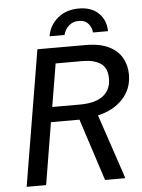

<svg xmlns="http://www.w3.org/2000/svg" viewBox="-57 -872 680 917"><g transform="rotate(-5 283.5 -413.5)"><path d="M33.3 0 141.7 -650H371.7Q441.7 -650 484.6 -628.3Q527.5 -606.7 547.1 -570.8Q566.7 -535 566.7 -491.7Q566.7 -423.3 522.5 -375.4Q478.3 -327.5 402.5 -310L505 -5V0H409.2L312.5 -297.5H175.8L126.7 0ZM188.3 -369.2H320.8Q395 -369.2 432.5 -398.3Q470 -427.5 470 -480.8Q470 -532.5 437.9 -553.8Q405.8 -575 351.7 -575H222.5ZM205 -706.7Q213.3 -758.3 253.8 -792.5Q294.2 -826.7 355 -826.7Q416.7 -826.7 450.8 -792.5Q485 -758.3 485 -706.7H413.3Q410.8 -733.3 394.2 -750.8Q377.5 -768.3 350 -767.5Q323.3 -768.3 303.3 -750.8Q283.3 -733.3 276.7 -706.7Z"/></g></svg>

Font: Familjen Grotesk
Style: Italic
Weight: 400
Italic angle: -9.46201°
Designer: Anders Wikstroem, Jonas Baeckman, Matilda Gysing, Kristian Moeller
Foundry: Familjen STHLM AB
Version: Version 2.000